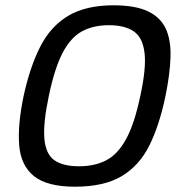

<svg xmlns="http://www.w3.org/2000/svg" viewBox="-20 -697 671 724"><path d="M69 -335Q93 -445 132 -521.5Q171 -598 237.5 -637.5Q304 -677 408 -677Q490 -677 537.5 -654.5Q585 -632 605 -589Q625 -546 623 -482Q621 -418 604 -335Q581 -224 543 -148Q505 -72 438.5 -32.5Q372 7 263 7Q158 7 108.5 -32.5Q59 -72 52.5 -148Q46 -224 69 -335ZM164 -335Q142 -230 147.5 -172.5Q153 -115 185.5 -92.5Q218 -70 278 -70Q337 -70 380.5 -92.5Q424 -115 455.5 -172.5Q487 -230 509 -335Q532 -440 525 -498Q518 -556 484 -579Q450 -602 391 -602Q331 -602 288.5 -578.5Q246 -555 216 -497.5Q186 -440 164 -335Z"/></svg>

Font: Glory Medium
Style: Italic
Weight: 500
Italic angle: -12°
Version: Version 1.011